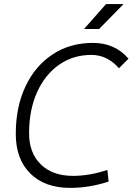

<svg xmlns="http://www.w3.org/2000/svg" viewBox="-20 -914 652 944"><path d="M325.2 9.8Q200.2 9.8 128.9 -61Q57.6 -131.8 57.6 -255.4Q57.6 -389.2 105.5 -489.7Q153.3 -590.3 238.8 -646.7Q324.2 -703.1 437.5 -703.1Q544.9 -703.1 611.8 -625.5L564.9 -578.6Q507.3 -644 429.7 -644Q338.9 -644 269.8 -595.2Q200.7 -546.4 161.9 -459.7Q123 -373 123 -258.8Q123 -161.6 180.9 -105.5Q238.8 -49.3 338.4 -49.3Q421.4 -49.3 507.8 -78.6L514.2 -21.5Q419.9 9.8 325.2 9.8ZM393.1 -771.5 501.5 -894H587.4L467.3 -771.5Z"/></svg>

Font: Cascadia Mono Light
Style: Italic
Weight: 300
Italic angle: -10°
Monospace: yes
Designer: Aaron Bell
Foundry: Saja Typeworks
Version: Version 2404.023; ttfautohint (v1.8.4)